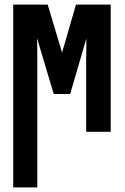

<svg xmlns="http://www.w3.org/2000/svg" viewBox="-20 -569 540 829"><path d="M141 240V-288Q141 -317 141 -345Q141 -373 140 -404L212 -163H283L353 -403Q353 -377 352.5 -352.5Q352 -328 352 -302V0H458V-549H308L248 -342L186 -549H37V240Z"/></svg>

Font: Noto Sans Mono UI Condensed ExtraBold
Style: Regular
Weight: 800
Width: 3
Designer: Monotype Design team
Foundry: Monotype Imaging Inc.
Version: 1.000